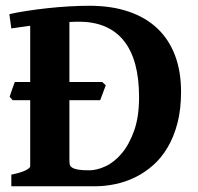

<svg xmlns="http://www.w3.org/2000/svg" viewBox="-20 -650 691 670"><path d="M611.8 -330.1Q611.8 -269 599.4 -220.9Q586.9 -172.9 565.2 -136Q543.5 -99.1 514.4 -73.5Q485.4 -47.9 451.9 -31.5Q418.5 -15.1 382.6 -7.6Q346.7 0 312 0H19.5V-40.5Q52.7 -47.4 69.1 -55.4Q85.4 -63.5 85.4 -70.3V-300.3H24.4L13.7 -312Q14.6 -315.4 17.1 -322.8Q19.5 -330.1 22.2 -337.9Q24.9 -345.7 27.6 -352.8Q30.3 -359.9 31.7 -363.8H85.4V-560.1L19.5 -550.8L12.7 -600.6Q37.6 -606.4 72.3 -611.8Q106.9 -617.2 144.8 -621.3Q182.6 -625.5 220.9 -627.7Q259.3 -629.9 292 -629.9Q369.1 -629.9 428.7 -609.6Q488.3 -589.4 529.1 -550.8Q569.8 -512.2 590.8 -456.5Q611.8 -400.9 611.8 -330.1ZM255.4 -574.2Q247.6 -574.2 239 -574Q230.5 -573.7 222.2 -573.2V-363.8H336.9L349.1 -352.5L329.6 -300.3H222.2V-92.8Q222.2 -84.5 223.1 -77.6Q224.1 -70.8 230.7 -65.9Q237.3 -61 251.5 -58.3Q265.6 -55.7 291.5 -55.7Q317.9 -55.7 348.4 -69.8Q378.9 -84 404.8 -114.7Q430.7 -145.5 448 -193.8Q465.3 -242.2 465.3 -311Q465.3 -441.4 412.1 -507.8Q358.9 -574.2 255.4 -574.2Z"/></svg>

Font: Gentium Book Basic
Style: Bold
Weight: 700
Designer: J. Victor Gaultney and Annie Olsen
Foundry: SIL International
Version: Version 1.102; 2013; Maintenance release